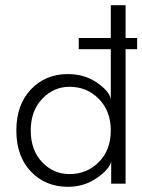

<svg xmlns="http://www.w3.org/2000/svg" viewBox="-20 -708 548 740"><path d="M464 0H408.5V-86Q403 -57 354 -22.5Q305 12 241.5 12Q155.5 12 99.2 -46.8Q43 -105.5 43 -205Q43 -304.5 99.2 -363.5Q155.5 -422.5 241.5 -422.5Q306.5 -422.5 354.8 -388.8Q403 -355 407 -325V-518.5H283.5V-561.5H407V-688H464V-561.5H508.5V-518.5H464ZM248 -37Q315 -37 361 -83.5Q407 -130 407 -205Q407 -280 361 -326.8Q315 -373.5 248 -373.5Q186.5 -373.5 142.5 -327Q98.5 -280.5 98.5 -205Q98.5 -129.5 142.2 -83.2Q186 -37 248 -37Z"/></svg>

Font: League Spartan Light
Style: Regular
Weight: 277
Foundry: The League of Moveable Type
Version: Version 2.002